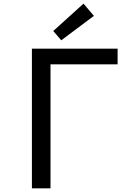

<svg xmlns="http://www.w3.org/2000/svg" viewBox="-20 -1033 740 1053"><path d="M272 -863 316 -812 495 -946 438 -1013ZM155 -766V0H257V-680H625V-766Z"/></svg>

Font: Kawkab Mono Light
Style: Bold
Weight: 400
Monospace: yes
Designer: Abdullah Arif
Foundry: Abdullah Arif
Version: Version 1.000;PS 000.500;hotconv 1.0.88;makeotf.lib2.5.64775